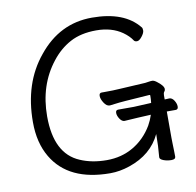

<svg xmlns="http://www.w3.org/2000/svg" viewBox="-81 -796 914 896"><g transform="rotate(-10 376.0 -348.0)"><path d="M604 -219 543 -216 479 -212H478Q466 -212 456 -227Q446 -242 446 -255.5Q446 -269 458 -269H532L615 -273Q617 -290 617 -308Q617 -311 613 -311L499 -303Q478 -302 424 -295H422Q408 -295 396 -313.5Q384 -332 384 -346.5Q384 -361 396 -361H410Q454 -361 480 -363L604 -370Q612 -371 621 -372.5Q630 -374 638 -374Q646 -374 658 -365Q689 -342 689 -326Q689 -319 684.5 -314Q680 -309 680 -298V-278Q694 -279 701 -279H702Q715 -279 724.5 -264Q734 -249 734 -235Q734 -221 722 -221H680V-97Q680 -89 680.5 -71Q681 -53 681.5 -35Q682 -17 682 -7Q682 6 662 6Q642 6 625 -0.5Q608 -7 608 -16V-17Q613 -70 613 -126Q570 -35 463 1Q416 17 371 17Q174 17 97 -113Q56 -182 56 -280Q56 -465 156 -586Q258 -713 411.5 -713Q565 -713 633 -628Q637 -624 637 -612.5Q637 -601 624 -584.5Q611 -568 600.5 -568Q590 -568 586 -574Q572 -596 544 -616Q494 -651 421 -651Q348 -651 297 -623.5Q246 -596 208 -547Q126 -443 126 -295Q126 -118 240 -70Q295 -46 365.5 -46Q436 -46 492 -79Q548 -112 583 -171Q596 -194 604 -219Z"/></g></svg>

Font: Moon Stars Kai T
Style: Regular
Weight: 400
Designer: GuiWonder
Version: Version 1.101